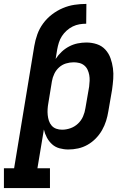

<svg xmlns="http://www.w3.org/2000/svg" viewBox="-58 -755 678 980"><path d="M-38 205V104H14L117 -520Q122 -550 132.5 -579.5Q143 -609 162 -635Q181 -661 207 -681Q233 -701 262.5 -713.5Q292 -726 322 -730.5Q352 -735 383 -735L382 -634Q365 -634 347.5 -631Q330 -628 313.5 -620Q297 -612 282.5 -599Q268 -586 258 -570.5Q248 -555 242.5 -537.5Q237 -520 234 -503L226 -454Q239 -474 256.5 -490.5Q274 -507 295 -518Q316 -529 338.5 -533.5Q361 -538 383 -538Q411 -538 436.5 -529.5Q462 -521 479.5 -502Q497 -483 506 -458Q515 -433 518.5 -406.5Q522 -380 520 -352.5Q518 -325 514 -297L495 -187Q491 -162 483.5 -138Q476 -114 463 -91Q450 -68 431 -48.5Q412 -29 389 -16Q366 -3 341 2.5Q316 8 291 8Q268 8 246 2Q224 -4 208 -18.5Q192 -33 181.5 -52.5Q171 -72 166 -94L133 104H197V205ZM259 -93Q280 -93 301.5 -100.5Q323 -108 340 -124Q357 -140 366 -161Q375 -182 378 -203L397 -313Q399 -328 399.5 -343Q400 -358 397.5 -372Q395 -386 389 -399Q383 -412 372 -421Q361 -430 347 -433.5Q333 -437 318 -437Q298 -437 278.5 -431Q259 -425 243.5 -411Q228 -397 219 -378Q210 -359 207 -340L189 -230Q186 -214 185 -198.5Q184 -183 185.5 -168Q187 -153 191.5 -139Q196 -125 205.5 -114Q215 -103 229 -98Q243 -93 259 -93Z"/></svg>

Font: Iosevka Curly Slab ExObl
Style: Bold
Weight: 700
Width: 7
Italic angle: -9°
Monospace: yes
Designer: Belleve Invis
Foundry: Belleve Invis
Version: Version 11.0.0; ttfautohint (v1.8.3)